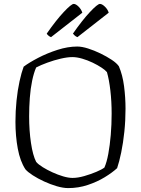

<svg xmlns="http://www.w3.org/2000/svg" viewBox="-20 -962 722 982"><path d="M329 0Q303 0 270.5 -9.5Q238 -19 205.5 -34Q173 -49 147.5 -65.5Q122 -82 110 -96Q83 -137 71 -201.5Q59 -266 59 -339Q59 -393 64.5 -447Q70 -501 80 -546.5Q90 -592 101 -621Q129 -642 175 -666Q221 -690 274 -707Q327 -724 375 -724Q399 -724 430.5 -714Q462 -704 494 -688.5Q526 -673 551.5 -656Q577 -639 588 -623Q607 -579 614.5 -521Q622 -463 622 -406Q622 -346 616 -288.5Q610 -231 600 -182.5Q590 -134 579 -102Q554 -79 515.5 -55.5Q477 -32 429 -16Q381 0 329 0ZM351 -52Q378 -52 411 -61.5Q444 -71 472.5 -83Q501 -95 514 -105Q526 -132 534 -175.5Q542 -219 546.5 -272Q551 -325 551 -381Q551 -443 544.5 -499Q538 -555 527 -593Q519 -603 499.5 -616Q480 -629 454 -641.5Q428 -654 400.5 -662Q373 -670 350 -670Q325 -670 290.5 -662Q256 -654 222 -641.5Q188 -629 165 -617Q153 -590 144.5 -549.5Q136 -509 132.5 -461.5Q129 -414 129 -367Q129 -294 138.5 -230.5Q148 -167 165 -134Q176 -121 198.5 -107Q221 -93 248.5 -80.5Q276 -68 303 -60Q330 -52 351 -52ZM376 -772Q368 -775 362 -780.5Q356 -786 353 -790Q401 -859 440 -900.5Q479 -942 491 -942Q502 -942 516.5 -928Q531 -914 536 -897ZM241 -772Q233 -775 227 -780.5Q221 -786 219 -790Q267 -859 306 -900.5Q345 -942 357 -942Q368 -942 382 -928Q396 -914 401 -897Z"/></svg>

Font: Texturina 72pt ExtraLight
Style: Regular
Weight: 200
Designer: Guillermo Torres Carreño
Foundry: Omnibus-Type
Version: Version 1.002; ttfautohint (v1.8.3)